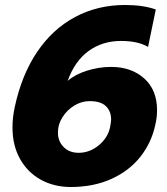

<svg xmlns="http://www.w3.org/2000/svg" viewBox="-20 -734 668 769"><path d="M30 -224Q30 -263 39 -305Q67 -435 129 -526.5Q191 -618 281 -666Q371 -714 481 -714Q554 -714 604 -696L573 -546Q533 -570 465 -570Q390 -570 334.5 -529.5Q279 -489 251 -410Q281 -436 328.5 -451Q376 -466 425 -466Q506 -466 557.5 -420Q609 -374 609 -293Q609 -263 602 -234Q587 -163 542.5 -106.5Q498 -50 426.5 -17.5Q355 15 263 15Q197 15 144 -14Q91 -43 60.5 -97Q30 -151 30 -224ZM421 -225Q425 -247 425 -255Q425 -289 404 -309Q383 -329 339 -329Q307 -329 278 -311.5Q249 -294 230.5 -265Q212 -236 212 -203Q212 -168 235 -145Q258 -122 295 -122Q339 -122 375.5 -152Q412 -182 421 -225Z"/></svg>

Font: Prompt Bold
Style: Bold Italic
Weight: 700
Italic angle: -12°
Designer: Katatrad Team
Foundry: CadsonDemak
Version: Version 1.000